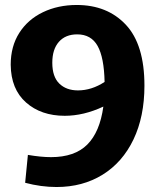

<svg xmlns="http://www.w3.org/2000/svg" viewBox="-20 -738 636 771"><path d="M560 -394Q560 -270 516 -178Q472 -86 392 -36.5Q312 13 207 13Q145 13 81 -4L92 -116Q145 -107 185 -107Q280 -107 330.5 -157.5Q381 -208 395 -310Q316 -273 240 -273Q145 -273 84.5 -326.5Q24 -380 23 -478Q23 -552 57.5 -606Q92 -660 152.5 -689Q213 -718 288 -718Q411 -718 485.5 -638.5Q560 -559 560 -394ZM293 -375Q348 -375 400 -409Q398 -507 372 -553.5Q346 -600 290 -600Q243 -600 216.5 -570Q190 -540 190 -486Q190 -430 218 -402.5Q246 -375 293 -375Z"/></svg>

Font: Bitter Pro OGT
Style: Bold
Weight: 700
Designer: Sol Matas, and Bitter project Authors
Foundry: Sol Matas
Version: Version 2.110